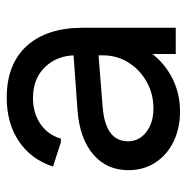

<svg xmlns="http://www.w3.org/2000/svg" viewBox="-12 -544 568 585"><g transform="rotate(-90 272.5 -251.0)"><path d="M226 13Q174 13 133.5 -7Q93 -27 70 -62.5Q47 -98 47 -144Q47 -210 94.5 -251Q142 -292 226 -299L419 -313V-237L243 -223Q188 -219 161.5 -199.5Q135 -180 135 -145Q135 -112 163 -90Q191 -68 235 -68Q280 -68 317 -89Q354 -110 375.5 -145Q397 -180 397 -223V-304Q397 -361 361.5 -398Q326 -435 267 -435Q221 -435 188 -412.5Q155 -390 143 -350H132L58 -374Q80 -441 135 -478Q190 -515 268 -515Q370 -515 425.5 -454Q481 -393 481 -282V0H401V-146L431 -130Q419 -89 388.5 -56.5Q358 -24 316.5 -5.5Q275 13 226 13Z"/></g></svg>

Font: Fustat Medium
Style: Regular
Weight: 500
Designer: Mohamed Gaber, Khaled Hosny, Laura Garcia Mut
Foundry: Kief Type Foundry, Alif Type Foundry, Hard Type Foundry
Version: Version 1.007